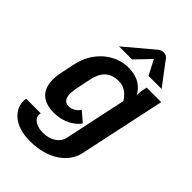

<svg xmlns="http://www.w3.org/2000/svg" viewBox="-277 -830 1169 1169"><g transform="rotate(45 307.5 -246.0)"><path d="M397.5 -654.2 447.5 -558.3H560L450 -704.2C450 -704.2 440 -725 412.5 -725C385 -725 366.7 -704.2 366.7 -704.2L193.3 -558.3H305.8ZM495.8 58.3 615 -500H490L484.2 -475C480.8 -459.2 480 -445.8 480 -435V-423.3C460 -463.3 416.7 -508.3 325 -508.3C209.2 -508.3 105.8 -418.3 78.3 -291.7L59.2 -200C53.3 -174.2 50.8 -151.7 50.8 -130.8C50.8 -35 107.5 8.3 198.3 8.3C287.5 8.3 345 -35 369.2 -70.8L305.8 -125C292.5 -102.5 265.8 -83.3 234.2 -83.3C196.7 -83.3 185.8 -111.7 185.8 -145.8C185.8 -163.3 189.2 -182.5 192.5 -200L211.7 -291.7C226.7 -360.8 260 -408.3 345 -408.3C390.8 -408.3 425.8 -377.5 447.5 -341.7L362.5 58.3C351.7 110.8 300 141.7 236.7 141.7C190 141.7 142.5 120.8 142.5 80C142.5 75.8 143.3 70.8 144.2 66.7H19.2C17.5 74.2 16.7 80.8 16.7 89.2C16.7 154.2 73.3 233.3 216.7 233.3C376.7 233.3 475.8 154.2 495.8 58.3Z"/></g></svg>

Font: BoonHome
Style: Bold Oblique
Weight: 700
Italic angle: -12°
Designer: Sungsit Sawaiwan
Foundry: Sungsit Sawaiwan
Version: Version 0.2